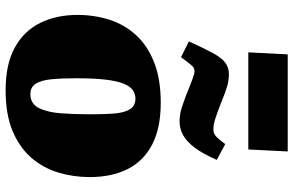

<svg xmlns="http://www.w3.org/2000/svg" viewBox="-200 -825 1042 682"><g transform="rotate(90 321.0 -484.0)"><path d="M301 17Q208 17 149 -15.5Q90 -48 61.5 -105.5Q33 -163 33 -238Q33 -298 50 -351.5Q67 -405 104.5 -446Q142 -487 201.5 -510.5Q261 -534 345 -534Q434 -534 492.5 -504Q551 -474 580 -417.5Q609 -361 609 -281Q609 -224 593 -170.5Q577 -117 541 -75Q505 -33 446 -8Q387 17 301 17ZM314 -71Q349 -71 364 -101.5Q379 -132 382.5 -180Q386 -228 386 -282Q386 -329 383.5 -365.5Q381 -402 369 -423Q357 -444 330 -444Q314 -444 300.5 -435Q287 -426 277.5 -403Q268 -380 263 -339Q258 -298 258 -233Q258 -182 261.5 -146Q265 -110 277 -90.5Q289 -71 314 -71ZM173 -985H518L511 -845H166ZM412 -601Q387 -601 366 -607.5Q345 -614 316 -625Q282 -639 261.5 -646.5Q241 -654 233 -654Q222 -654 214 -645.5Q206 -637 183 -606L127 -634Q152 -689 169 -720Q186 -751 203 -763.5Q220 -776 243 -776Q266 -776 286.5 -770Q307 -764 351 -746Q385 -733 404 -727Q423 -721 439 -721Q454 -721 463.5 -729.5Q473 -738 492 -763L548 -733Q527 -685 505.5 -656Q484 -627 461 -614Q438 -601 412 -601Z"/></g></svg>

Font: Literata 18pt Black
Style: Italic
Weight: 900
Italic angle: -2°
Designer: Latin by Veronika Burian and Jose Scaglione. Greek by Irene Vlachou. Cyrillic by Vera Evstafieva
Foundry: TypeTogether
Version: Version 3.103;gftools[0.9.29]